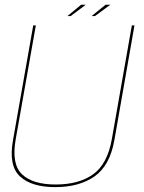

<svg xmlns="http://www.w3.org/2000/svg" viewBox="-20 -781 605 806"><path d="M212 4.5Q312.5 4.5 376.8 -40.5Q441 -85.5 460 -192L544.5 -674.5H533.5L449.5 -197Q431 -92.5 371.2 -49.5Q311.5 -6.5 214 -6.5Q117 -6.5 72.2 -49.5Q27.5 -92.5 46 -197L130.5 -674.5H119.5L34.5 -192Q15.5 -85.5 63.8 -40.5Q112 4.5 212 4.5ZM263 -713.5H276.5L340 -761H320.5ZM364.5 -713.5H378.5L443 -761H423Z"/></svg>

Font: Anybody Thin
Style: Italic
Weight: 100
Italic angle: -10°
Designer: Tyler Finck
Foundry: Etcetera Type Company
Version: Version 1.114;gftools[0.9.25]